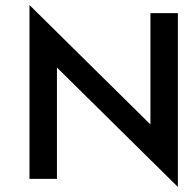

<svg xmlns="http://www.w3.org/2000/svg" viewBox="-20 -731 771 762"><path d="M577 -679V-237L97 -711V-21H206V-463L686 11V-679Z"/></svg>

Font: SpinnyJost
Style: Regular
Weight: 500
Version: Version 3.710